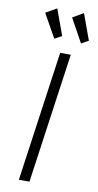

<svg xmlns="http://www.w3.org/2000/svg" viewBox="-100 -955 509 998"><g transform="rotate(10 154.5 -456.0)"><path d="M76 0H132L229 -687H173ZM309 -775 259 -912 202 -879 271 -754ZM168 -775 118 -912 60 -879 130 -754Z"/></g></svg>

Font: Secuela Light
Style: Italic
Weight: 300
Italic angle: -8°
Designer: Fernando Haro
Foundry: deFharo
Version: Version 1.708